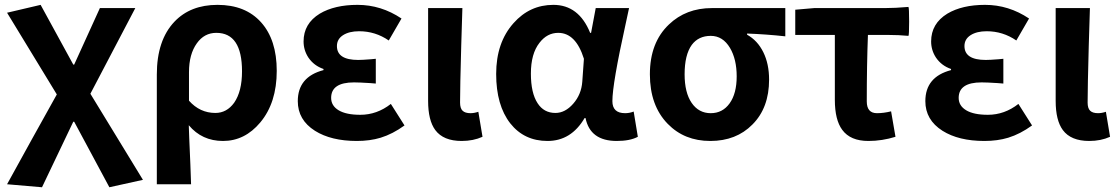

<svg xmlns="http://www.w3.org/2000/svg" viewBox="-20 -581 4718 810"><path d="M157.2 209 9.8 196.3 114.3 6.8 219.7 -182.6 9.8 -527.3 151.4 -560.5 289.1 -308.6H293L401.4 -546.9H550.8L361.3 -185.5L583 177.7L441.4 209L293 -67.4H289.1Z M641.6 196.3V-35.2V-266.6Q641.6 -411.1 715.8 -489.3Q783.2 -560.5 897.5 -560.5Q1015.6 -560.5 1081.5 -486.8Q1147.5 -413.1 1147.5 -282.2Q1147.5 -147.5 1078.1 -64.5Q1012.7 13.7 920.9 13.7Q832 13.7 776.4 -52.7Q777.3 -34.2 778.3 1Q784.2 128.9 786.1 196.3ZM888.7 -104.5Q936.5 -104.5 967.8 -147.5Q1001 -195.3 1001 -280.3Q1001 -442.4 892.6 -442.4Q841.8 -442.4 810.5 -398.4Q777.3 -352.5 777.3 -276.4V-156.2Q823.2 -104.5 888.7 -104.5Z M1485.4 13.7Q1377 13.7 1308.6 -29.3Q1236.3 -75.2 1236.3 -154.3Q1236.3 -256.8 1344.7 -285.2V-290Q1304.7 -303.7 1281.2 -337.9Q1260.7 -369.1 1260.7 -406.2Q1260.7 -481.4 1329.1 -523.4Q1391.6 -560.5 1488.3 -560.5Q1587.9 -560.5 1673.8 -502.9L1620.1 -410.2Q1563.5 -449.2 1495.1 -449.2Q1453.1 -449.2 1427.2 -432.6Q1401.4 -416 1401.4 -386.7Q1401.4 -328.1 1491.2 -328.1Q1507.8 -328.1 1545.9 -331.1Q1558.6 -332 1565.4 -333V-228.5Q1557.6 -229.5 1541 -230.5Q1495.1 -233.4 1473.6 -233.4Q1377 -233.4 1377 -168Q1377 -134.8 1408.7 -115.7Q1440.4 -96.7 1500 -96.7Q1570.3 -96.7 1628.9 -142.6L1686.5 -51.8Q1636.7 -15.6 1585.9 0Q1541 13.7 1485.4 13.7Z M1927.7 13.7Q1850.6 13.7 1816.4 -32.2Q1786.1 -73.2 1786.1 -155.3V-350.6V-546.9H1930.7Q1929.7 -496.1 1925.8 -387.7Q1920.9 -211.9 1920.9 -148.4Q1920.9 -124 1931.6 -113.8Q1942.4 -103.5 1964.8 -103.5Q1980.5 -103.5 1998 -109.4L2015.6 -3.9Q1976.6 13.7 1927.7 13.7Z M2290 13.7Q2191.4 13.7 2132.8 -60.5Q2073.2 -136.7 2073.2 -269Q2073.2 -401.4 2146.5 -483.4Q2214.8 -560.5 2314.5 -560.5Q2421.9 -560.5 2469.7 -442.4H2473.6L2493.2 -546.9H2563.5H2633.8Q2628.9 -525.4 2619.1 -478.5Q2563.5 -227.5 2563.5 -154.3Q2563.5 -103.5 2617.2 -103.5Q2635.7 -103.5 2653.3 -110.4L2670.9 -3.9Q2637.7 13.7 2582 13.7Q2469.7 13.7 2450.2 -83H2446.3Q2389.6 13.7 2290 13.7ZM2323.2 -104.5Q2364.3 -104.5 2398.4 -143.6Q2432.6 -182.6 2436.5 -236.3L2443.4 -333Q2409.2 -442.4 2335 -442.4Q2288.1 -442.4 2255.9 -400.4Q2219.7 -354.5 2219.7 -270.5Q2219.7 -188.5 2248 -145.5Q2274.4 -104.5 2323.2 -104.5Z M2976.6 13.7Q2867.2 13.7 2796.9 -58.6Q2721.7 -135.7 2721.7 -267.6Q2721.7 -401.4 2801.8 -477.5Q2874 -546.9 2983.4 -546.9H3137.7H3293V-427.7Q3212.9 -436.5 3131.8 -439.5V-434.6Q3175.8 -410.2 3200.2 -360.8Q3224.6 -311.5 3224.6 -245.1Q3224.6 -126 3154.3 -55.7Q3085.9 13.7 2976.6 13.7ZM2978.5 -103.5Q3028.3 -103.5 3058.1 -145Q3087.9 -186.5 3087.9 -258.8Q3087.9 -331.1 3059.6 -378.9Q3029.3 -429.7 2978.5 -429.7Q2926.8 -429.7 2898.4 -391.6Q2868.2 -349.6 2868.2 -267.6Q2868.2 -190.4 2897.9 -147Q2927.7 -103.5 2978.5 -103.5Z M3643.6 13.7Q3567.4 13.7 3533.2 -33.2Q3502 -75.2 3502 -160.2V-433.6H3335V-540L3415 -546.9H3613.3H3712.9Q3756.8 -546.9 3812.5 -551.8Q3815.4 -547.9 3815.4 -490.2Q3815.4 -432.6 3812.5 -429.7Q3771.5 -433.6 3727.5 -433.6H3641.6Q3636.7 -305.7 3636.7 -153.3Q3636.7 -103.5 3679.7 -103.5Q3708 -103.5 3739.3 -111.3L3757.8 -3.9Q3701.2 13.7 3643.6 13.7Z M4132.8 13.7Q4024.4 13.7 3956.1 -29.3Q3883.8 -75.2 3883.8 -154.3Q3883.8 -256.8 3992.2 -285.2V-290Q3952.1 -303.7 3928.7 -337.9Q3908.2 -369.1 3908.2 -406.2Q3908.2 -481.4 3976.6 -523.4Q4039.1 -560.5 4135.7 -560.5Q4235.4 -560.5 4321.3 -502.9L4267.6 -410.2Q4210.9 -449.2 4142.6 -449.2Q4100.6 -449.2 4074.7 -432.6Q4048.8 -416 4048.8 -386.7Q4048.8 -328.1 4138.7 -328.1Q4155.3 -328.1 4193.4 -331.1Q4206.1 -332 4212.9 -333V-228.5Q4205.1 -229.5 4188.5 -230.5Q4142.6 -233.4 4121.1 -233.4Q4024.4 -233.4 4024.4 -168Q4024.4 -134.8 4056.2 -115.7Q4087.9 -96.7 4147.5 -96.7Q4217.8 -96.7 4276.4 -142.6L4334 -51.8Q4284.2 -15.6 4233.4 0Q4188.5 13.7 4132.8 13.7Z M4575.2 13.7Q4498 13.7 4463.9 -32.2Q4433.6 -73.2 4433.6 -155.3V-350.6V-546.9H4578.1Q4577.1 -496.1 4573.2 -387.7Q4568.4 -211.9 4568.4 -148.4Q4568.4 -124 4579.1 -113.8Q4589.8 -103.5 4612.3 -103.5Q4627.9 -103.5 4645.5 -109.4L4663.1 -3.9Q4624 13.7 4575.2 13.7Z"/></svg>

Font: Bpmf GenSeki Gothic B
Style: B
Weight: 700
Foundry: But Ko
Version: Version 1.320